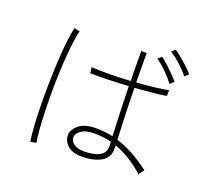

<svg xmlns="http://www.w3.org/2000/svg" viewBox="-139 -1003 1279 1185"><g transform="rotate(20 500.0 -411.0)"><path d="M502 -13Q438 -13 407 -42Q376 -71 376 -108Q376 -145 414 -176.5Q452 -208 529 -208Q582 -208 637 -196Q635 -246 631.5 -328.5Q628 -411 626 -521Q556 -517 487.5 -515Q419 -513 375 -515L370 -553Q414 -549 483.5 -550Q553 -551 626 -555Q625 -600 624.5 -649Q624 -698 624 -751H660Q660 -699 660 -650.5Q660 -602 661 -558Q729 -563 785.5 -569.5Q842 -576 868 -583V-545Q841 -539 785 -533.5Q729 -528 662 -523Q664 -407 667.5 -321.5Q671 -236 673 -186Q726 -170 781 -140Q836 -110 894 -66Q894 -66 887.5 -57.5Q881 -49 874.5 -40.5Q868 -32 868 -31Q815 -77 767.5 -105.5Q720 -134 675 -150V-126Q675 -68 626 -40.5Q577 -13 502 -13ZM172 10Q166 -25 162 -83Q158 -141 156.5 -212.5Q155 -284 156.5 -360.5Q158 -437 161.5 -510Q165 -583 172 -643.5Q179 -704 188 -743L225 -735Q215 -697 208 -637.5Q201 -578 197 -507Q193 -436 192 -361.5Q191 -287 193 -217Q195 -147 199 -89.5Q203 -32 210 3ZM503 -48Q568 -48 604 -68Q640 -88 640 -126Q640 -131 640 -139.5Q640 -148 639 -161Q587 -174 529 -174Q469 -174 440.5 -152.5Q412 -131 412 -107Q412 -85 434.5 -66.5Q457 -48 503 -48ZM857 -620Q835 -650 800 -685Q765 -720 734 -740L757 -762Q776 -749 800 -727Q824 -705 846.5 -682Q869 -659 882 -642ZM927 -695Q904 -724 867.5 -757.5Q831 -791 799 -810L821 -832Q840 -820 865 -799Q890 -778 913.5 -756Q937 -734 951 -717Z"/></g></svg>

Font: Zen Kaku Gothic New Light
Style: Regular
Weight: 300
Designer: Yoshimichi Ohira
Foundry: Positype
Version: Version 1.002